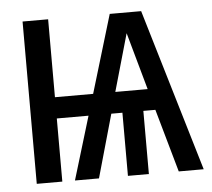

<svg xmlns="http://www.w3.org/2000/svg" viewBox="-43 -574 687 621"><g transform="rotate(-5 300.0 -263.5)"><path d="M513 0 455 -205H416V0H348V-205H312L254 0H176L238 -205H135V0H52V-527H135V-274H259L335 -527H437L594 0ZM331 -274H436L384 -460Z"/></g></svg>

Font: Fira Mono
Style: Regular
Weight: 400
Designer: Carrois Corporate & Edenspiekermann AG
Foundry: Carrois Corporate GbR & Edenspiekermann AG
Version: Version 3.206;PS 003.206;hotconv 1.0.70;makeotf.lib2.5.58329